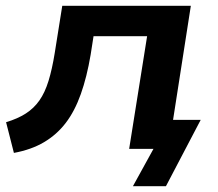

<svg xmlns="http://www.w3.org/2000/svg" viewBox="-20 -514 754 663"><path d="M439 129 510 0H436L452 -100H673L553 129ZM28 14 1 -92Q41 -104 69 -122Q97 -140 116 -167Q135 -194 147.5 -234.5Q160 -275 169 -331L195 -494H639L562 0H426L488 -389H303L293 -325Q280 -248 259 -189Q238 -130 207 -89.5Q176 -49 132 -23Q88 3 28 14Z"/></svg>

Font: Nunito Sans 10pt SemiExpanded
Style: Bold Italic
Weight: 700
Width: 6
Italic angle: -9°
Designer: Vernon Adams
Foundry: Vernon Adams
Version: Version 3.101;gftools[0.9.27]